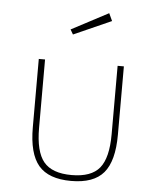

<svg xmlns="http://www.w3.org/2000/svg" viewBox="-51 -718 633 776"><g transform="rotate(5 266.0 -329.5)"><path d="M93.3 -188V-465.3H118.7V-188Q118.7 -91.8 152.6 -50.5Q186.5 -9.3 266.1 -9.3Q345.7 -9.3 379.4 -50.5Q413.1 -91.8 413.1 -188V-465.3H438.5V-188Q438.5 -81.1 397.9 -33.2Q357.4 14.6 266.1 14.6Q174.8 14.6 134 -33.2Q93.3 -81.1 93.3 -188ZM222.2 -575.7 210.9 -595.2 360.8 -674.3 375 -643.6Z"/></g></svg>

Font: Spartan MB Thin
Style: Regular
Weight: 100
Designer: Matt Bailey, Mirko Velimirovic
Foundry: Matt Bailey
Version: Version 1.005